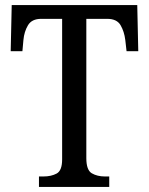

<svg xmlns="http://www.w3.org/2000/svg" viewBox="-20 -734 585 754"><path d="M133 0V-41H151Q181 -41 202.5 -52.5Q224 -64 224 -108V-660H142Q105 -660 90 -635Q75 -610 72 -577L68 -533H22L26 -714H519L523 -533H477L472 -577Q468 -610 453.5 -635Q439 -660 401 -660H319V-113Q319 -66 340.5 -53.5Q362 -41 392 -41H409V0Z"/></svg>

Font: Noto Serif Condensed
Style: Regular
Weight: 400
Width: 3
Designer: Monotype Design Team
Foundry: Monotype Imaging Inc.
Version: Version 2.013; ttfautohint (v1.8.4.7-5d5b)